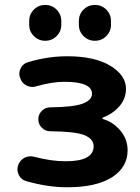

<svg xmlns="http://www.w3.org/2000/svg" viewBox="-20 -791 585 800"><path d="M101.6 -687.5V-703.1Q101.6 -731.4 121.1 -751Q140.6 -770.5 168.5 -770.5Q196.3 -770.5 215.8 -751Q235.4 -731.4 235.4 -703.1V-687.5Q235.4 -660.2 215.8 -640.6Q196.3 -621.1 168.5 -621.1Q140.6 -621.1 121.1 -640.6Q101.6 -660.2 101.6 -687.5ZM308.6 -687.5V-703.1Q308.6 -731.4 328.1 -751Q347.7 -770.5 375.5 -770.5Q403.3 -770.5 422.9 -751Q442.4 -731.4 442.4 -703.1V-687.5Q442.4 -660.2 422.9 -640.6Q403.3 -621.1 375.5 -621.1Q347.7 -621.1 328.1 -640.6Q308.6 -660.2 308.6 -687.5ZM408.2 -300.8Q406.2 -300.8 406.7 -298.3Q407.2 -295.9 409.2 -294.9Q446.3 -284.2 474.6 -254.9Q511.7 -215.8 511.7 -165Q511.7 -93.8 446.3 -52.2Q380.9 -10.7 259.8 -10.7Q179.7 -10.7 89.8 -36.1Q68.4 -42 58.6 -61.5Q52.7 -73.2 52.7 -85Q52.7 -93.8 55.7 -102.5Q62.5 -123 82 -133.8Q94.7 -139.6 108.4 -139.6Q115.2 -139.6 123 -137.7Q192.4 -119.1 253.9 -119.1Q370.1 -119.1 370.1 -181.6Q370.1 -212.9 330.1 -228.5Q291 -243.2 189.5 -244.1Q168.9 -244.1 154.3 -258.8Q139.6 -273.4 139.6 -293.9Q139.6 -314.5 154.3 -329.1Q168.9 -343.8 189.5 -343.8Q283.2 -344.7 322.3 -358.4Q363.3 -373 363.3 -400.4Q363.3 -450.2 248 -450.2Q197.3 -450.2 131.8 -431.6Q123 -428.7 115.2 -428.7Q102.5 -428.7 90.8 -434.6Q71.3 -444.3 64.5 -464.8Q60.5 -474.6 60.5 -483.4Q60.5 -495.1 66.4 -506.8Q76.2 -526.4 97.7 -532.2Q179.7 -556.6 259.8 -556.6Q374 -556.6 439.5 -517.1Q504.9 -477.5 504.9 -420.9Q504.9 -376 471.7 -341.8Q446.3 -315.4 408.2 -300.8Z"/></svg>

Font: Gen Jyuu GothicX Bold
Style: Bold
Weight: 700
Designer: Ryoko NISHIZUKA (kana &amp; ideographs); Paul D. Hunt (Latin, Greek &amp; Cyrillic); Wenlong ZHANG (bopomofo); Sandoll C
Version: Version 1.058.20140828